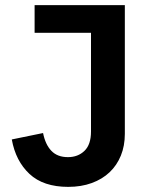

<svg xmlns="http://www.w3.org/2000/svg" viewBox="-20 -718 585 749"><path d="M467 -698V-196Q467 -149 451.5 -111Q436 -73 407.5 -46Q379 -19 338 -4Q297 11 246 11Q149 11 95 -39.5Q41 -90 26 -174L148 -199Q157 -154 180.5 -129.5Q204 -105 245 -105Q284 -105 309.5 -129.5Q335 -154 335 -205V-590H115V-698Z"/></svg>

Font: IBM Plex Sans SmBld
Style: Regular
Weight: 600
Designer: Mike Abbink, Paul van der Laan, Pieter van Rosmalen
Foundry: Bold Monday
Version: Version 3.005